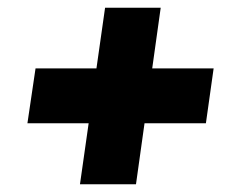

<svg xmlns="http://www.w3.org/2000/svg" viewBox="-20 -598 601 497"><path d="M72 -421H533L513 -279H51ZM252 -578H396L332 -121H187Z"/></svg>

Font: Pathway Extreme SemiCondensed Black
Style: Italic
Weight: 900
Width: 4
Italic angle: -8°
Version: Version 1.001;gftools[0.9.26]